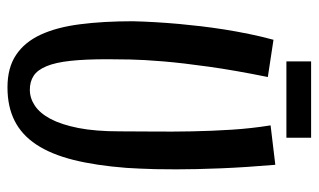

<svg xmlns="http://www.w3.org/2000/svg" viewBox="-190 -660 856 516"><g transform="rotate(90 238.0 -402.0)"><path d="M431.2 -314Q424.8 -231.4 409.7 -171.1Q394.5 -110.8 368.4 -71.5Q342.3 -32.2 304.4 -13.2Q266.6 5.9 214.8 5.9Q162.1 5.9 127.7 -17.1Q93.3 -40 73.2 -83.3Q53.2 -126.5 45.2 -189Q37.1 -251.5 37.1 -331.1Q38.6 -391.1 44.4 -455.6Q46.9 -482.9 50.5 -513.9Q54.2 -544.9 59.3 -577.4Q64.5 -609.9 71.3 -643.3Q78.1 -676.8 86.9 -709L187 -693.8Q168.9 -604.5 159.2 -534.9Q149.4 -465.3 145 -412.8Q140.6 -360.4 139.9 -323.5Q139.2 -286.6 139.2 -262.2Q139.2 -202.6 143.6 -162.8Q147.9 -123 158 -98.9Q168 -74.7 183.6 -64.5Q199.2 -54.2 221.2 -54.2Q243.7 -54.2 263.9 -67.6Q284.2 -81.1 299.6 -109.9Q314.9 -138.7 324 -184.6Q333 -230.5 333 -295.9Q333 -338.4 333.5 -387.9Q334 -437.5 333 -490Q332 -542.5 328.6 -596.2Q325.2 -649.9 316.9 -701.2L422.9 -713.9Q429.7 -633.8 432.4 -566.9Q435.1 -500 435.1 -448.2Q435.1 -416 434.6 -391.4Q434.1 -366.7 433.1 -349.6Q432.1 -329.6 431.2 -314ZM145 -743.7V-810.1H350.1V-743.7Z"/></g></svg>

Font: Englebert
Style: Regular
Weight: 400
Designer: Astigmatic (AOETI)
Foundry: Astigmatic (AOETI)
Version: Version 1.000